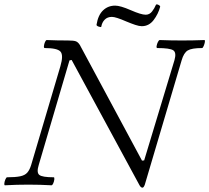

<svg xmlns="http://www.w3.org/2000/svg" viewBox="-26 -853 967 887"><path d="M632 14Q624 14 617 0L305 -576L295 -574L153 -91Q142 -56 155.5 -45Q169 -34 222 -34Q226 -34 225 -24.5Q224 -15 220 -6Q216 3 212 3Q158 0 105 0Q51 0 -3 3Q-7 3 -6 -6Q-5 -15 -1 -24.5Q3 -34 7 -34Q45 -34 67 -38.5Q89 -43 100 -55.5Q111 -68 118 -91L253 -547Q268 -598 253.5 -614.5Q239 -631 181 -631Q176 -631 177 -640.5Q178 -650 182 -659Q186 -668 190 -668Q214 -667 238.5 -666.5Q263 -666 288 -666Q315 -666 325 -662Q335 -658 343 -645L630 -111L640 -112L780 -575Q790 -610 774.5 -620.5Q759 -631 701 -631Q696 -631 697.5 -640.5Q699 -650 703.5 -659Q708 -668 712 -668Q738 -667 763.5 -666.5Q789 -666 815 -666Q840 -666 866 -666.5Q892 -667 918 -668Q922 -668 920.5 -659Q919 -650 915 -640.5Q911 -631 907 -631Q860 -631 841.5 -620Q823 -609 813 -574L643 0Q638 14 632 14ZM442 -730Q441 -726 430 -730Q419 -734 420 -739Q427 -783 450 -805Q473 -827 506 -827Q530 -827 578 -806Q626 -785 647 -785Q665 -785 676.5 -800Q688 -815 694 -830Q696 -835 705 -831Q714 -827 714 -822Q705 -788 683.5 -760Q662 -732 629 -732Q617 -732 599 -738Q581 -744 557 -754Q509 -775 491 -775Q470 -775 457.5 -762Q445 -749 442 -730Z"/></svg>

Font: Junicode SmExp
Style: Italic
Weight: 400
Width: 6
Italic angle: -11°
Designer: Peter S. Baker
Version: Version 2.205; ttfautohint (v1.8.4)